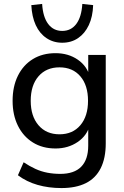

<svg xmlns="http://www.w3.org/2000/svg" viewBox="-20 -766 630 975"><path d="M292 189Q227 189 171 173Q115 157 71 124L100 58Q130 78 159.5 91.5Q189 105 220.5 111Q252 117 286 117Q357 117 392.5 80.5Q428 44 428 -26V-134H437Q423 -78 374.5 -45Q326 -12 262 -12Q196 -12 147 -42.5Q98 -73 71 -127.5Q44 -182 44 -254Q44 -327 71 -381.5Q98 -436 147 -466Q196 -496 262 -496Q327 -496 375 -463Q423 -430 437 -374H428V-487H517V-38Q517 37 491.5 88Q466 139 416 164Q366 189 292 189ZM282 -84Q349 -84 388 -130Q427 -176 427 -254Q427 -333 388 -378.5Q349 -424 282 -424Q215 -424 175.5 -378.5Q136 -333 136 -254Q136 -176 175.5 -130Q215 -84 282 -84ZM296 -549Q251 -549 216 -572.5Q181 -596 161.5 -638.5Q142 -681 139 -740L194 -746Q198 -680 224.5 -644.5Q251 -609 296 -609Q341 -609 367.5 -644.5Q394 -680 398 -746L453 -740Q451 -681 431 -638.5Q411 -596 376.5 -572.5Q342 -549 296 -549Z"/></svg>

Font: Nunito Sans 12pt Medium
Style: Regular
Weight: 500
Designer: Vernon Adams
Foundry: Vernon Adams
Version: Version 3.101;gftools[0.9.27]